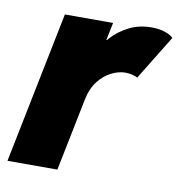

<svg xmlns="http://www.w3.org/2000/svg" viewBox="-66 -596 617 657"><g transform="rotate(10 242.5 -267.5)"><path d="M2.4 0 108.9 -527.3H276.4L263.7 -465.8H275.9L240.7 -425.8Q249.5 -448.2 272.5 -473.6Q295.4 -499 330.3 -517.1Q365.2 -535.2 409.7 -535.2Q437.5 -535.2 457.5 -527.8Q477.5 -520.5 484.9 -511.7L390.1 -357.4Q382.3 -361.8 370.6 -364.5Q358.9 -367.2 347.7 -367.2Q324.2 -367.2 299.3 -354.7Q274.4 -342.3 254.9 -317.6Q235.4 -293 227.5 -255.9L175.8 0Z"/></g></svg>

Font: Reddit Sans Black
Style: Italic
Weight: 900
Italic angle: -11.25°
Designer: Stephen Hutchings
Version: Version 1.013